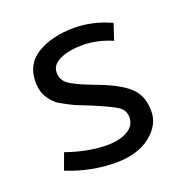

<svg xmlns="http://www.w3.org/2000/svg" viewBox="-97 -576 656 677"><g transform="rotate(-20 231.0 -237.0)"><path d="M326.2 -123.8Q326.2 -150 303.8 -165Q281.2 -180 208.8 -210L161.2 -228.8Q130 -243.8 110 -255.6Q90 -267.5 73.8 -291.9Q57.5 -316.2 57.5 -353.8Q57.5 -421.2 113.1 -453.8Q168.8 -486.2 250 -486.2Q318.8 -486.2 387.5 -455L367.5 -395Q311.2 -418.8 258.8 -418.8Q205 -418.8 171.9 -403.1Q138.8 -387.5 138.8 -358.8Q138.8 -330 161.9 -313.8Q185 -297.5 241.2 -276.2L282.5 -260Q351.2 -231.2 378.8 -200Q406.2 -168.8 406.2 -117.5Q406.2 -65 357.5 -26.9Q308.8 11.2 227.5 11.2Q135 11.2 45 -25L67.5 -86.2Q148.8 -57.5 221.2 -57.5Q265 -57.5 295.6 -74.4Q326.2 -91.2 326.2 -123.8Z"/></g></svg>

Font: Cambay
Style: Regular
Weight: 400
Designer: Pooja Saxena
Foundry: Pooja Saxena
Version: Version 1.181;PS 001.181;hotconv 1.0.70;makeotf.lib2.5.58329